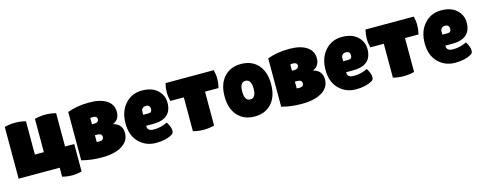

<svg xmlns="http://www.w3.org/2000/svg" viewBox="-29 -1133 4611 1838"><g transform="rotate(-15 2277.0 -214.0)"><path d="M617 -183V89Q520 115 424 89V0H17V-513Q122 -540 227 -513V-183H316V-513Q421 -540 526 -513V-183Z M641 -15V-494Q735 -530 857 -530Q968 -530 1030 -489Q1091 -448 1091 -376Q1091 -299 1025 -271Q1114 -247 1114 -160Q1114 -81 1042 -36Q969 10 840 10Q734 10 641 -15ZM850 -321Q897 -321 897 -355Q897 -386 855 -386Q841 -386 830 -383V-321ZM899 -179Q899 -213 851 -213H830V-146Q840 -144 855 -144Q899 -144 899 -179Z M1539 -27Q1476 10 1377 10Q1278 10 1210 -57.5Q1142 -125 1142 -244.5Q1142 -364 1207.5 -437Q1273 -510 1373 -510Q1473 -510 1527.5 -459Q1582 -408 1582 -335Q1582 -173 1396 -173H1327Q1327 -143 1343.5 -131.5Q1360 -120 1392 -120Q1462 -120 1525 -152Q1526 -153 1534 -138Q1558 -95 1558 -65.5Q1558 -36 1539 -27ZM1414 -316Q1414 -358 1373 -358Q1354 -358 1340.5 -346.5Q1327 -335 1327 -313V-282H1381Q1414 -282 1414 -316Z M2090 -520Q2113 -432 2090 -343H1956V-7Q1851 20 1746 -7V-343H1612Q1589 -432 1612 -520Z M2187.5 -59Q2125 -128 2125 -250Q2125 -372 2187.5 -441Q2250 -510 2356 -510Q2462 -510 2524 -441Q2586 -372 2586 -250Q2586 -128 2524 -59Q2462 10 2356 10Q2250 10 2187.5 -59ZM2356.5 -343Q2300 -343 2300 -251Q2300 -159 2356.5 -159Q2413 -159 2413 -251Q2413 -343 2356.5 -343Z M2623 -15V-494Q2717 -530 2839 -530Q2950 -530 3012 -489Q3073 -448 3073 -376Q3073 -299 3007 -271Q3096 -247 3096 -160Q3096 -81 3024 -36Q2951 10 2822 10Q2716 10 2623 -15ZM2832 -321Q2879 -321 2879 -355Q2879 -386 2837 -386Q2823 -386 2812 -383V-321ZM2881 -179Q2881 -213 2833 -213H2812V-146Q2822 -144 2837 -144Q2881 -144 2881 -179Z M3521 -27Q3458 10 3359 10Q3260 10 3192 -57.5Q3124 -125 3124 -244.5Q3124 -364 3189.5 -437Q3255 -510 3355 -510Q3455 -510 3509.5 -459Q3564 -408 3564 -335Q3564 -173 3378 -173H3309Q3309 -143 3325.5 -131.5Q3342 -120 3374 -120Q3444 -120 3507 -152Q3508 -153 3516 -138Q3540 -95 3540 -65.5Q3540 -36 3521 -27ZM3396 -316Q3396 -358 3355 -358Q3336 -358 3322.5 -346.5Q3309 -335 3309 -313V-282H3363Q3396 -282 3396 -316Z M4072 -520Q4095 -432 4072 -343H3938V-7Q3833 20 3728 -7V-343H3594Q3571 -432 3594 -520Z M4504 -27Q4441 10 4342 10Q4243 10 4175 -57.5Q4107 -125 4107 -244.5Q4107 -364 4172.5 -437Q4238 -510 4338 -510Q4438 -510 4492.5 -459Q4547 -408 4547 -335Q4547 -173 4361 -173H4292Q4292 -143 4308.5 -131.5Q4325 -120 4357 -120Q4427 -120 4490 -152Q4491 -153 4499 -138Q4523 -95 4523 -65.5Q4523 -36 4504 -27ZM4379 -316Q4379 -358 4338 -358Q4319 -358 4305.5 -346.5Q4292 -335 4292 -313V-282H4346Q4379 -282 4379 -316Z"/></g></svg>

Font: Lilita One Rus
Style: Regular
Weight: 400
Designer: Juan Montoreano
Foundry: Juan Montoreano
Version: Version 1.002